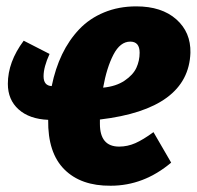

<svg xmlns="http://www.w3.org/2000/svg" viewBox="-20 -571 624 609"><path d="M412.1 -550.8Q492.7 -550.8 539.1 -509.8Q585.4 -468.8 584 -403.8Q578.1 -225.1 296.9 -191.9V-178.2Q296.9 -106 357.9 -106Q384.3 -106 409.2 -116.9Q434.1 -127.9 466.8 -151.9L522.9 -55.2Q436 18.1 331.1 18.1Q236.8 19 184.1 -33.7Q131.3 -86.4 132.8 -190.9Q73.2 -193.4 39.1 -223.9Q4.9 -254.4 4.9 -305.2Q4.9 -374.5 55.2 -441.9L137.2 -399.9Q118.2 -358.4 118.2 -329.1Q118.2 -299.3 144 -297.9Q155.3 -353.5 177 -398.7Q198.7 -443.8 231.4 -478.3Q264.2 -512.7 310.3 -531.7Q356.4 -550.8 412.1 -550.8ZM307.1 -293Q348.1 -296.9 375.2 -315.2Q402.3 -333.5 412.6 -356Q422.9 -378.4 422.9 -403.8Q422.9 -439 393.1 -439Q361.3 -439 339.8 -397.7Q318.4 -356.4 307.1 -293Z"/></svg>

Font: Fira Sans Compressed ExtraBold
Style: Italic
Weight: 800
Width: 3
Italic angle: -8°
Designer: Carrois Corporate & Edenspiekermann AG
Foundry: Carrois Corporate GbR & Edenspiekermann AG
Version: Version 4.203;PS 004.203;hotconv 1.0.88;makeotf.lib2.5.64775